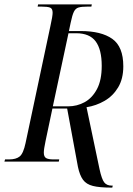

<svg xmlns="http://www.w3.org/2000/svg" viewBox="-41 -734 605 872"><path d="M463 118Q411 118 381 110.5Q351 103 336 82.5Q321 62 313 24L264 -241H197L166 -94Q162 -75 160 -62Q158 -49 158 -41Q158 -22 168.5 -16Q179 -10 201 -10H228L226 0H-21L-18 -10H0Q32 -10 48.5 -23.5Q65 -37 75 -84L188 -616Q193 -638 195.5 -653.5Q198 -669 198 -676Q198 -695 186.5 -699.5Q175 -704 148 -704H130L132 -714H376L374 -704H356Q330 -704 316 -700Q302 -696 294.5 -680.5Q287 -665 280 -631L272 -593H325Q419 -593 469 -557.5Q519 -522 519 -433Q519 -376 495.5 -337Q472 -298 434 -276Q396 -254 352 -247L411 34Q421 80 432.5 94.5Q444 109 466 109H471L469 118ZM268 -251Q309 -251 343.5 -270Q378 -289 399.5 -329.5Q421 -370 421 -435Q421 -509 393.5 -546Q366 -583 305 -583H270L199 -251Z"/></svg>

Font: Noto Serif Display ExtraCondensed
Style: Italic
Weight: 400
Width: 2
Italic angle: -12°
Designer: Monotype Design Team
Foundry: Monotype Imaging Inc.
Version: Version 2.009